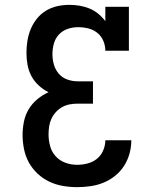

<svg xmlns="http://www.w3.org/2000/svg" viewBox="-20 -763 640 791"><path d="M298 8Q268 8 239 3Q210 -2 183.5 -14.5Q157 -27 135 -47.5Q113 -68 99 -93.5Q85 -119 79 -148.5Q73 -178 73 -207Q73 -234 78.5 -261.5Q84 -289 98 -312.5Q112 -336 133.5 -354Q155 -372 180 -383Q158 -394 139.5 -411Q121 -428 109.5 -449.5Q98 -471 93.5 -495.5Q89 -520 89 -545Q89 -570 93 -595Q97 -620 106.5 -643Q116 -666 132 -686Q148 -706 169.5 -719Q191 -732 215.5 -737.5Q240 -743 265 -743Q287 -743 308 -739.5Q329 -736 348.5 -728Q368 -720 384.5 -706.5Q401 -693 414 -676V-735H511V-554H414Q414 -575 405.5 -595Q397 -615 380.5 -628Q364 -641 343.5 -646Q323 -651 302 -651Q280 -651 259 -644Q238 -637 223 -621Q208 -605 202 -583.5Q196 -562 196 -540Q196 -518 202 -497Q208 -476 222 -459.5Q236 -443 257 -435.5Q278 -428 300 -428H363V-336H300Q283 -336 267 -333Q251 -330 236.5 -322Q222 -314 210.5 -301.5Q199 -289 192 -274Q185 -259 182.5 -242.5Q180 -226 180 -209Q180 -185 186.5 -161Q193 -137 209.5 -119Q226 -101 249.5 -92.5Q273 -84 298 -84Q319 -84 340.5 -89.5Q362 -95 379 -108.5Q396 -122 405 -143Q414 -164 414 -185H521Q521 -185 521 -185Q521 -185 521 -185Q521 -185 521 -185Q521 -185 521 -185Q521 -157 513.5 -130Q506 -103 491 -79.5Q476 -56 454 -38.5Q432 -21 406.5 -10.5Q381 0 353 4Q325 8 298 8Z"/></svg>

Font: Iosevka Slab Semibold Extended
Style: Regular
Weight: 600
Width: 7
Monospace: yes
Designer: Belleve Invis
Foundry: Belleve Invis
Version: Version 11.1.0; ttfautohint (v1.8.3)